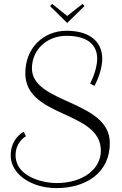

<svg xmlns="http://www.w3.org/2000/svg" viewBox="-20 -858 629 986"><path d="M144 -507C144 -603 221 -674 321 -674C429 -674 479 -628 479 -557C479 -495 443 -430 443 -429L465 -417C467 -421 505 -488 505 -557C505 -642 443 -700 322 -700C202 -700 110 -611 110 -482C110 -251 498 -292 498 -84C498 8 409 82 271 82C191 82 60 45 60 -60C60 -130 111 -157 113 -158L102 -181C98 -180 35 -146 35 -60C35 38 143 108 270 108C415 108 544 35 544 -124C544 -343 144 -325 144 -507ZM404 -838 325 -776 248 -838 237 -827 325 -740 414 -827Z"/></svg>

Font: Clicker Script
Style: Regular
Weight: 400
Designer: Astigmatic (AOETI)
Foundry: Astigmatic (AOETI)
Version: Version 1.000